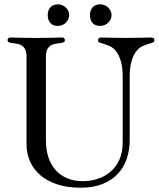

<svg xmlns="http://www.w3.org/2000/svg" viewBox="-20 -854 736 890"><path d="M192.9 -203.1Q192.9 -160.2 204.3 -125.2Q215.8 -90.3 237.5 -65.9Q259.3 -41.5 290.3 -28.1Q321.3 -14.6 360.8 -14.2Q397.9 -13.7 431.9 -24.7Q465.8 -35.6 491.9 -57.9Q518.1 -80.1 533.4 -114Q548.8 -147.9 548.8 -193.8V-494.1Q548.8 -541 540.3 -569.8Q531.7 -598.6 519 -615.2Q506.3 -631.8 491.5 -638.9Q476.6 -646 463.9 -649.7Q451.2 -653.3 442.6 -656.2Q434.1 -659.2 434.1 -668Q434.1 -680.2 452.1 -680.2Q466.3 -680.2 491.7 -679.2Q517.1 -678.2 564.9 -678.2Q612.8 -678.2 638.4 -679.2Q664.1 -680.2 678.2 -680.2Q686.5 -680.2 691.2 -677.5Q695.8 -674.8 695.8 -668Q695.8 -659.7 687.3 -656.5Q678.7 -653.3 666 -649.7Q653.3 -646 638.4 -638.9Q623.5 -631.8 610.8 -615.2Q598.1 -598.6 589.6 -569.8Q581.1 -541 581.1 -494.1V-204.1Q581.1 -159.7 568.1 -119.9Q555.2 -80.1 527.6 -49.8Q500 -19.5 456.8 -1.7Q413.6 16.1 353 16.1Q292 16.1 245.1 0.5Q198.2 -15.1 166.7 -42.2Q135.3 -69.3 119.1 -106.2Q103 -143.1 103 -186V-591.8Q103 -613.8 96.4 -625.7Q89.8 -637.7 80.1 -643.6Q70.3 -649.4 59.1 -651.1Q47.9 -652.8 38.1 -654.1Q28.3 -655.3 21.7 -657.7Q15.1 -660.2 15.1 -668Q15.1 -672.4 18.1 -676.3Q21 -680.2 27.8 -680.2Q36.6 -680.2 46.4 -679.9Q56.2 -679.7 69.6 -679.2Q83 -678.7 101.1 -678.5Q119.1 -678.2 145 -678.2Q173.3 -678.2 192.6 -678.5Q211.9 -678.7 225.8 -679.2Q239.7 -679.7 249.5 -679.9Q259.3 -680.2 268.1 -680.2Q274.9 -680.2 277.8 -676.3Q280.8 -672.4 280.8 -668Q280.8 -660.2 274.2 -657.7Q267.6 -655.3 257.8 -654.1Q248 -652.8 236.8 -651.1Q225.6 -649.4 215.8 -643.6Q206.1 -637.7 199.5 -625.7Q192.9 -613.8 192.9 -591.8ZM397 -784.2Q397 -794.4 399.9 -803.5Q402.8 -812.5 408.7 -819.3Q414.6 -826.2 423.6 -830.1Q432.6 -834 444.8 -834Q455.1 -834 464.6 -830.1Q474.1 -826.2 481.2 -819.3Q488.3 -812.5 492.7 -803.5Q497.1 -794.4 497.1 -784.2Q497.1 -773.4 492.7 -764.4Q488.3 -755.4 481.2 -748.5Q474.1 -741.7 464.6 -737.8Q455.1 -733.9 444.8 -733.9Q419.9 -733.9 408.4 -748.3Q397 -762.7 397 -784.2ZM201.2 -784.2Q201.2 -794.4 204.1 -803.5Q207 -812.5 212.9 -819.3Q218.8 -826.2 227.8 -830.1Q236.8 -834 249 -834Q259.3 -834 268.6 -830.1Q277.8 -826.2 284.9 -819.3Q292 -812.5 296.4 -803.5Q300.8 -794.4 300.8 -784.2Q300.8 -773.4 296.4 -764.4Q292 -755.4 284.9 -748.5Q277.8 -741.7 268.6 -737.8Q259.3 -733.9 249 -733.9Q224.1 -733.9 212.6 -748.3Q201.2 -762.7 201.2 -784.2Z"/></svg>

Font: XB Zar
Style: Regular
Weight: 400
Designer: Behnam
Foundry: Irmug
Version: Version 8.005 2009